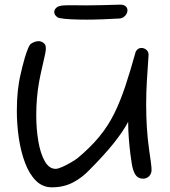

<svg xmlns="http://www.w3.org/2000/svg" viewBox="-20 -851 728 821"><path d="M202 -50Q162 -50 133.5 -78.5Q105 -107 87 -155Q69 -203 60.5 -261Q52 -319 52 -377Q52 -469 69 -537Q71 -546 75.5 -565Q80 -584 86.5 -605.5Q93 -627 100 -644Q107 -661 114 -665Q122 -670 130 -672.5Q138 -675 145 -675Q155 -675 164 -669Q170 -665 173 -660Q176 -655 176 -644Q176 -635 173 -620Q168 -595 160.5 -564Q153 -533 147 -500Q141 -467 138 -430.5Q135 -394 135 -359Q135 -299 144 -246.5Q153 -194 171.5 -161.5Q190 -129 218 -129Q228 -129 247 -137.5Q266 -146 284.5 -157Q303 -168 312 -175Q367 -221 404.5 -266.5Q442 -312 468 -364.5Q494 -417 515.5 -481.5Q537 -546 560 -629Q568 -646 585 -646Q597 -646 607 -637Q617 -628 615 -611Q611 -556 608 -504.5Q605 -453 605 -403Q605 -354 608 -305.5Q611 -257 618 -208Q623 -175 625 -159Q627 -143 627.5 -136.5Q628 -130 628 -124Q628 -108 617.5 -97.5Q607 -87 592 -87Q570 -87 559 -104Q548 -121 543 -154Q541 -165 537.5 -192.5Q534 -220 531 -257Q528 -294 528 -330Q484 -246 363 -125Q331 -91 291.5 -70.5Q252 -50 202 -50ZM350 -767Q317 -767 284.5 -768.5Q252 -770 233 -774Q225 -776 218.5 -783.5Q212 -791 212 -800Q212 -810 221.5 -818.5Q231 -827 255 -828Q269 -829 295.5 -828.5Q322 -828 350 -828Q379 -828 416.5 -829Q454 -830 489 -831Q509 -832 517 -824.5Q525 -817 525 -807Q525 -795 516 -784.5Q507 -774 493 -772Q459 -770 420 -768.5Q381 -767 350 -767Z"/></svg>

Font: Fuzzy Bubbles
Style: Regular
Weight: 400
Designer: Robert E. Leuschke
Foundry: Robert E. Leuschke
Version: Version 1.010; ttfautohint (v1.8.3)